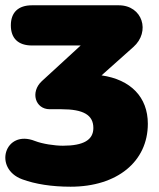

<svg xmlns="http://www.w3.org/2000/svg" viewBox="-26 -514 603 726"><path d="M241 192C417 192 533 97 533 -46C533 -147 468 -213 358 -229L478 -336C544 -394 513 -494 423 -494H95C43 -494 15 -467 15 -418C15 -369 43 -342 95 -342H279L132 -207C88 -166 107 -101 162 -101H206C290 -101 327 -79 327 -30C327 15 290 37 212 37C180 37 134 30 106 19C-8 -26 -53 123 58 164C107 182 169 192 241 192Z"/></svg>

Font: SN Pro Black
Style: Regular
Weight: 900
Designer: Tobias Whetton
Foundry: Supernotes
Version: Version 1.001;Glyphs 3.2 (3249)